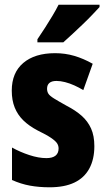

<svg xmlns="http://www.w3.org/2000/svg" viewBox="-20 -786 450 816"><path d="M381 -165Q381 -109 359.5 -69.5Q338 -30 296 -10Q254 10 191 10Q146 10 107.5 3Q69 -4 31 -21V-159Q65 -140 104.5 -127Q144 -114 177 -114Q203 -114 216 -124.5Q229 -135 229 -155Q229 -167 222.5 -177Q216 -187 197 -200Q178 -213 139 -232Q103 -251 79 -274.5Q55 -298 42.5 -329Q30 -360 30 -401Q30 -477 79 -518.5Q128 -560 214 -560Q257 -560 296 -548.5Q335 -537 374 -515L334 -403Q316 -414 296 -423Q276 -432 256.5 -437Q237 -442 220 -442Q200 -442 190 -433.5Q180 -425 180 -409Q180 -397 185.5 -388Q191 -379 209.5 -367.5Q228 -356 264 -336Q301 -317 327 -294Q353 -271 367 -240Q381 -209 381 -165ZM403 -756Q391 -743 372.5 -723.5Q354 -704 332 -683Q310 -662 288.5 -642Q267 -622 249 -606H139V-619Q156 -644 172 -669Q188 -694 203 -719Q218 -744 229 -766H403Z"/></svg>

Font: Noto Sans Display Condensed ExtraBold
Style: Regular
Weight: 800
Width: 3
Designer: Monotype Design Team
Foundry: Monotype Imaging Inc.
Version: Version 2.003